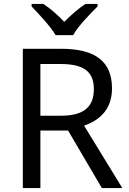

<svg xmlns="http://www.w3.org/2000/svg" viewBox="-20 -964 662 984"><path d="M265 -784H355C379 -829 442 -893 480 -931V-944H418C383 -921 345 -888 309 -852C276 -888 237 -921 202 -944H142V-931C178 -893 239 -829 265 -784ZM294 -714H97V0H187V-295H329L502 0H607L411 -320C483 -345 554 -397 554 -511C554 -647 471 -714 294 -714ZM289 -636C406 -636 461 -600 461 -507C461 -417 410 -371 294 -371H187V-636Z"/></svg>

Font: Noto Sans Elbasan
Style: Regular
Weight: 400
Designer: Monotype Design Team
Foundry: Monotype Imaging Inc.
Version: Version 2.004